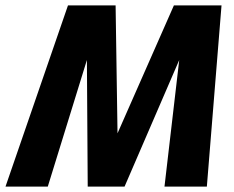

<svg xmlns="http://www.w3.org/2000/svg" viewBox="-46 -687 862 707"><path d="M274 -466 130 0H-25.7L204.3 -667H379.7L389.7 0H277ZM614 -466 412.7 0H300.3L594.3 -667H769.7L715.7 0H559.7Z"/></svg>

Font: Epunda Sans Light
Style: Italic
Weight: 300
Italic angle: -12.0243°
Designer: Simon Atzbach
Foundry: typofactur
Version: Version 2.204